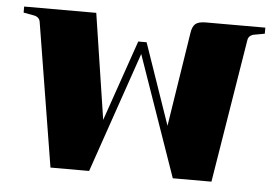

<svg xmlns="http://www.w3.org/2000/svg" viewBox="-44 -604 952 663"><g transform="rotate(5 432.0 -273.0)"><path d="M47 -519 14 -525V-546H264L320 -180L417 -460H446L543 -179L594 -505Q597 -527 607.5 -536.5Q618 -546 644 -546H850V-525L817 -519Q795 -516 792 -498L711 0H577L431 -418L287 0H153L72 -498Q69 -516 47 -519Z"/></g></svg>

Font: Chonburi
Style: Regular
Weight: 400
Designer: Thanarat Vachiruckul and Stawix Ruecha
Foundry: Cadson Demak & Katatrad
Version: Version 1.000